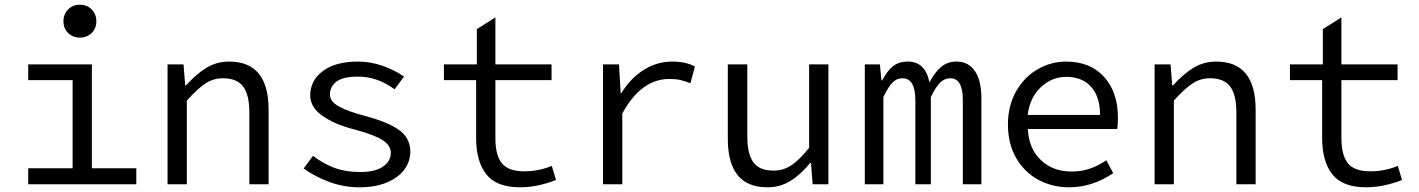

<svg xmlns="http://www.w3.org/2000/svg" viewBox="-20 -784 6040 817"><path d="M100 -68H289V-443H100V-510H371V-68H560V0H100ZM250 -693Q250 -724 270 -744Q290 -764 320 -764Q350 -764 370 -744Q390 -724 390 -693Q390 -663 370 -643.5Q350 -624 320 -624Q290 -624 270 -643.5Q250 -663 250 -693Z M693 -510H761L768 -421H772Q815 -469 858.5 -495.5Q902 -522 955 -522Q1123 -522 1123 -317V0H1041V-306Q1041 -381 1014.5 -416Q988 -451 929 -451Q888 -451 854.5 -429Q821 -407 775 -356V0H693Z M1272 -67 1312 -121Q1356 -87 1403.5 -69.5Q1451 -52 1513 -52Q1576 -52 1609.5 -75Q1643 -98 1643 -134Q1643 -165 1607.5 -188Q1572 -211 1485 -234Q1403 -255 1351.5 -291.5Q1300 -328 1300 -378Q1300 -441 1353.5 -481.5Q1407 -522 1504 -522Q1556 -522 1608 -504Q1660 -486 1699 -458L1659 -404Q1586 -458 1504 -458Q1440 -458 1412 -437Q1384 -416 1384 -382Q1384 -352 1422 -331Q1460 -310 1532 -291Q1634 -264 1680 -229.5Q1726 -195 1726 -139Q1726 -97 1700.5 -62.5Q1675 -28 1626 -7.5Q1577 13 1510 13Q1443 13 1382 -9.5Q1321 -32 1272 -67Z M2006 -197V-443H1869V-510H2009V-660L2088 -710V-510H2327V-443H2088V-196Q2088 -124 2115.5 -89.5Q2143 -55 2211 -55Q2272 -55 2328 -78L2346 -18Q2266 13 2193 13Q2093 13 2049.5 -42Q2006 -97 2006 -197Z M2546 -510H2614L2621 -388H2624Q2663 -451 2719 -486.5Q2775 -522 2841 -522Q2898 -522 2937 -501L2918 -430Q2891 -440 2873 -444Q2855 -448 2828 -448Q2708 -448 2628 -301V0H2546Z M3077 -193V-510H3160V-204Q3160 -128 3186 -93Q3212 -58 3272 -58Q3313 -58 3347 -80.5Q3381 -103 3423 -155V-510H3505V0H3438L3431 -90H3427Q3387 -41 3343 -14Q3299 13 3246 13Q3160 13 3118.5 -39Q3077 -91 3077 -193Z M3660 -510H3724L3731 -442H3734Q3754 -481 3779 -501.5Q3804 -522 3843 -522Q3917 -522 3935 -434Q3959 -478 3985.5 -500Q4012 -522 4050 -522Q4101 -522 4128.5 -481.5Q4156 -441 4156 -365V0H4077V-358Q4077 -451 4024 -451Q3999 -451 3980 -432Q3961 -413 3941 -371V0H3875V-358Q3875 -451 3820 -451Q3795 -451 3777 -432Q3759 -413 3739 -371V0H3660Z M4269 -254Q4269 -334 4303.5 -395Q4338 -456 4395 -489Q4452 -522 4516 -522Q4619 -522 4678 -457Q4737 -392 4737 -283Q4737 -255 4734 -235H4354Q4357 -153 4408.5 -103.5Q4460 -54 4540 -54Q4581 -54 4616.5 -66Q4652 -78 4688 -102L4717 -47Q4627 13 4530 13Q4457 13 4397.5 -19.5Q4338 -52 4303.5 -112.5Q4269 -173 4269 -254ZM4661 -295Q4661 -372 4623 -414.5Q4585 -457 4517 -457Q4456 -457 4409 -413Q4362 -369 4353 -295Z M4893 -510H4961L4968 -421H4972Q5015 -469 5058.5 -495.5Q5102 -522 5155 -522Q5323 -522 5323 -317V0H5241V-306Q5241 -381 5214.5 -416Q5188 -451 5129 -451Q5088 -451 5054.5 -429Q5021 -407 4975 -356V0H4893Z M5606 -197V-443H5469V-510H5609V-660L5688 -710V-510H5927V-443H5688V-196Q5688 -124 5715.5 -89.5Q5743 -55 5811 -55Q5872 -55 5928 -78L5946 -18Q5866 13 5793 13Q5693 13 5649.5 -42Q5606 -97 5606 -197Z"/></svg>

Font: Office Code Pro
Style: Regular
Weight: 400
Designer: Nathan Rutzky & Paul D. Hunt
Foundry: Adobe Systems Incorporated
Version: Version 1.004